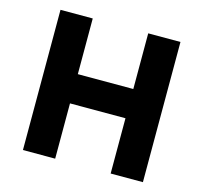

<svg xmlns="http://www.w3.org/2000/svg" viewBox="-102 -813 981 926"><g transform="rotate(15 388.5 -350.0)"><path d="M89 0V-700H250V-422H527V-700H688V0H527V-276H250V0Z"/></g></svg>

Font: Readex Pro bold
Style: Bold
Weight: 700
Designer: Bonnie Shaver-Troup, Thomas Jockin
Foundry: Lexend
Version: Version 1.200; ttfautohint (v1.8.3)